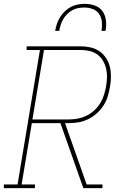

<svg xmlns="http://www.w3.org/2000/svg" viewBox="-38 -975 658 995"><path d="M-18 0V-19H53L169 -716H100V-735H379Q405 -735 430.5 -729.5Q456 -724 476.5 -710Q497 -696 511 -675Q525 -654 531 -630Q537 -606 537 -579Q537 -552 532 -526Q528 -501 520.5 -476Q513 -451 498.5 -428.5Q484 -406 464 -388Q444 -370 420 -358Q396 -346 370.5 -341.5Q345 -337 320 -337H299L411 -19H493V0H394L275 -337H127L74 -19H143V0ZM320 -356Q343 -356 366 -360.5Q389 -365 410.5 -375.5Q432 -386 450.5 -403Q469 -420 481.5 -440.5Q494 -461 501 -483.5Q508 -506 512 -529Q516 -552 516.5 -575.5Q517 -599 511.5 -621Q506 -643 494.5 -662Q483 -681 465 -693.5Q447 -706 424.5 -711Q402 -716 379 -716H190L130 -356ZM248 -815Q251 -834 257 -851.5Q263 -869 273 -885.5Q283 -902 297.5 -916Q312 -930 329 -939Q346 -948 364.5 -951.5Q383 -955 402 -955Q429 -955 454 -946Q479 -937 493.5 -916.5Q508 -896 511 -869Q514 -842 509 -815H488Q492 -838 490 -861Q488 -884 476 -902Q464 -920 443 -928Q422 -936 399 -936Q383 -936 367 -933Q351 -930 336.5 -922Q322 -914 310 -902Q298 -890 289.5 -875.5Q281 -861 276.5 -846Q272 -831 269 -815Z"/></svg>

Font: Iosevka Slab ThExObl
Style: Regular
Weight: 100
Width: 7
Italic angle: -9°
Monospace: yes
Designer: Belleve Invis
Foundry: Belleve Invis
Version: Version 11.1.1; ttfautohint (v1.8.3)